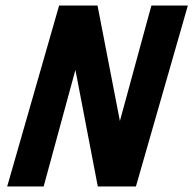

<svg xmlns="http://www.w3.org/2000/svg" viewBox="-20 -675 700 695"><path d="M253 -422 138 0H6L194 -655H333L414 -237L528 -655H660L472 0H334Z"/></svg>

Font: Intel One Mono
Style: Bold Italic
Weight: 700
Italic angle: -16°
Monospace: yes
Designer: Fred Shallcrass
Foundry: Frere-Jones Type LLC
Version: Version 1.400;hotconv 1.1.0;makeotfexe 2.6.0;FJTRelease1.4